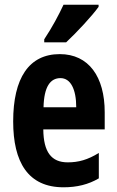

<svg xmlns="http://www.w3.org/2000/svg" viewBox="-20 -786 497 816"><path d="M399 -757V-766H250C229 -721 203 -672 168 -619V-606H261C307 -649 372 -719 399 -757ZM234 -556C103 -556 36 -454 36 -270C36 -97 99 10 250 10C307 10 356 -2 400 -28V-136C353 -107 314 -96 268 -96C198 -96 165 -140 164 -236H425V-309C425 -460 357 -556 234 -556ZM237 -454C280 -454 304 -407 304 -330H165C167 -418 194 -454 237 -454Z"/></svg>

Font: Noto Sans Ethiopic ExtraCondensed
Style: Bold
Weight: 700
Width: 2
Designer: Monotype Design Team
Foundry: Monotype Imaging Inc.
Version: Version 2.102